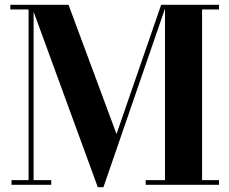

<svg xmlns="http://www.w3.org/2000/svg" viewBox="-20 -770 954 800"><path d="M387.5 10 109.5 -750H265.5L465.5 -211.5L651.5 -750H673L411 10ZM120 -750V-19.5H193.5V0H28V-19.5H99V-730.5H23V-750ZM892.5 -750V-730.5H822V-19.5H892.5V0H587V-19.5H667.5V-750Z"/></svg>

Font: Bodoni Moda SC 11pt
Style: Bold
Weight: 700
Version: Version 2.005